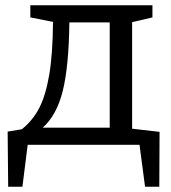

<svg xmlns="http://www.w3.org/2000/svg" viewBox="-20 -549 647 728"><path d="M481 -61 585 -49 584 159H530L509 0H85L65 159H11L9 -50L63 -59Q104 -92 128.5 -139Q153 -186 166.5 -264.5Q180 -343 181 -466L95 -483V-529H558V-483L481 -465ZM243 -464Q241 -297 218 -204.5Q195 -112 142 -65H396V-464Z"/></svg>

Font: Bitter Pro
Style: Regular
Weight: 400
Designer: Sol Matas, and Bitter project Authors
Foundry: Sol Matas
Version: Version 1.010